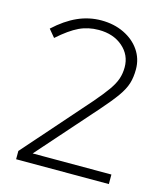

<svg xmlns="http://www.w3.org/2000/svg" viewBox="-107 -793 750 874"><g transform="rotate(15 267.5 -355.5)"><path d="M51 0V-39L322 -347Q360 -391 381.5 -421.5Q403 -452 411.5 -477.5Q420 -503 420 -532Q420 -590 376 -628Q332 -666 263 -666Q213 -666 171 -646Q129 -626 75 -578L45 -614Q98 -663 151.5 -687Q205 -711 263 -711Q323 -711 370.5 -688Q418 -665 445 -625.5Q472 -586 472 -536Q472 -499 463 -469.5Q454 -440 429.5 -405.5Q405 -371 360 -320L117 -45H488V0Z"/></g></svg>

Font: Red Hat Text VF
Style: Regular
Weight: 300
Designer: Pentagram, MCKL
Foundry: Pentagram, MCKL
Version: Version 1.023